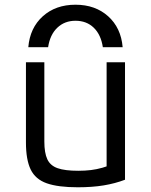

<svg xmlns="http://www.w3.org/2000/svg" viewBox="-20 -784 640 814"><path d="M300 -764Q384 -764 438.5 -715Q493 -666 500 -584H416Q408 -637 377.5 -666.5Q347 -696 300 -696Q254 -696 223 -666.5Q192 -637 184 -584H100Q107 -666 161.5 -715Q216 -764 300 -764ZM310 10Q226 10 178 -7Q130 -24 110 -65.5Q90 -107 90 -180V-520H168V-184Q168 -136 180.5 -109Q193 -82 224 -71Q255 -60 312 -60Q341 -60 365.5 -63Q390 -66 414.5 -73Q439 -80 468 -92L432 -42V-520H510V-22Q468 -6 419.5 2Q371 10 310 10Z"/></svg>

Font: M PLUS Code Latin Expanded
Style: Regular
Weight: 400
Width: 7
Designer: Coji Morishita
Foundry: UNDERFOREST DESIGN
Version: Version 1.002; ttfautohint (v1.8.3)